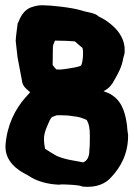

<svg xmlns="http://www.w3.org/2000/svg" viewBox="-20 -711 513 733"><path d="M1 -157C-2 -95 46 -62 84 -43L102 -32C126 -19 160 -8 203 -6H204C208 -6 209 -6 218 -7C247 -6 282 -5 294 1H299L300 2H306C347 4 382 -8 405 -35C439 -71 469 -122 469 -192V-196C467 -207 466 -218 465 -230V-231C460 -268 451 -319 409 -347C400 -354 388 -358 375 -363C375 -363 378 -364 379 -365C397 -374 409 -390 418 -408C431 -431 445 -454 451 -491C453 -498 456 -505 456 -516C458 -557 435 -590 413 -610C397 -625 380 -637 357 -648C342 -663 314 -663 288 -672C250 -683 172 -691 142 -691C128 -691 118 -689 105 -685C69 -675 57 -643 49 -624L47 -621V-618C45 -600 41 -577 40 -556V-554L47 -492L65 -397V-396C70 -378 83 -370 95 -359C92 -355 82 -344 80 -342V-341H79C37 -294 7 -233 1 -157ZM148 -179V-184C149 -207 159 -227 170 -252C171 -254 174 -259 178 -264C186 -267 192 -269 197 -271H215C230 -271 244 -270 261 -267H262C283 -265 295 -260 311 -253C319 -240 323 -223 323 -195V-188C323 -171 323 -153 321 -136V-133C321 -124 319 -115 315 -107C309 -97 308 -97 298 -91C287 -93 274 -96 255 -99C237 -102 218 -107 198 -115C185 -122 164 -135 152 -143C150 -153 148 -166 148 -179ZM181 -463C181 -485 182 -509 182 -534C183 -541 187 -548 190 -556L235 -555L266 -553C275 -545 285 -536 295 -528C295 -526 296 -521 297 -516V-508C297 -491 295 -473 290 -461C277 -454 256 -452 225 -447C213 -445 207 -445 195 -446C190 -451 186 -456 181 -463Z"/></svg>

Font: Vapor
Style: Blk
Weight: 900
Foundry: Cannot Into Space Fonts
Version: Version 0.179